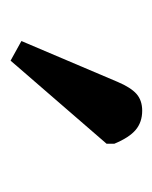

<svg xmlns="http://www.w3.org/2000/svg" viewBox="18 -820 295 372"><g transform="rotate(90 166.0 -633.5)"><path d="M97 -506 59 -527 138 -713Q149 -739 161.5 -750Q174 -761 194 -761Q216 -761 231 -748.5Q246 -736 258 -707V-692Z"/></g></svg>

Font: Literata 7pt Medium
Style: Italic
Weight: 500
Italic angle: -2°
Designer: Latin by Veronika Burian and Jose Scaglione. Greek by Irene Vlachou. Cyrillic by Vera Evstafieva
Foundry: TypeTogether
Version: Version 3.002